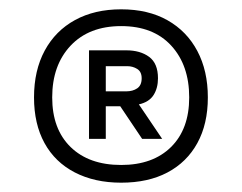

<svg xmlns="http://www.w3.org/2000/svg" viewBox="-20 -764 519 412"><path d="M240 -372Q183 -372 140.5 -394Q98 -416 75.5 -457Q53 -498 53 -555Q53 -613 76 -655.5Q99 -698 141 -721Q183 -744 240 -744Q298 -744 339.5 -720.5Q381 -697 403.5 -654.5Q426 -612 426 -555Q426 -498 403.5 -457Q381 -416 339.5 -394Q298 -372 240 -372ZM240 -410Q308 -410 347 -448.5Q386 -487 386 -555Q386 -624 347.5 -666Q309 -708 240 -708Q171 -708 131.5 -666Q92 -624 92 -555Q92 -487 131.5 -448.5Q171 -410 240 -410ZM171 -466V-656H251Q281 -656 300 -642Q319 -628 319 -596Q319 -575 309.5 -560Q300 -545 278 -540L328 -466H285L238 -536H207V-466ZM207 -568H251Q265 -568 274.5 -574.5Q284 -581 284 -596Q284 -610 274.5 -616Q265 -622 253 -622H207Z"/></svg>

Font: Onest Light
Style: Regular
Weight: 300
Designer: Dmitri Voloshin, Andrey Kudryavtsev
Foundry: Dmitri Voloshin, Andrey Kudryavtsev
Version: Version 1.000;gftools[0.9.33]